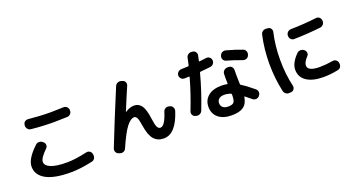

<svg xmlns="http://www.w3.org/2000/svg" viewBox="-50 -1481 4100 2215"><g transform="rotate(-20 2000.0 -373.5)"><path d="M716.8 -702.1Q740.2 -703.1 757.3 -687Q774.4 -670.9 775.4 -648.4V-641.6Q776.4 -618.2 760.3 -600.6Q744.1 -583 720.7 -582Q617.2 -578.1 561.5 -578.1Q415 -578.1 279.3 -592.8Q254.9 -594.7 239.3 -613.8Q223.6 -632.8 225.6 -657.2L226.6 -663.1Q227.5 -686.5 245.6 -700.7Q263.7 -714.8 287.1 -712.9Q429.7 -698.2 561.5 -698.2Q627 -698.2 716.8 -702.1ZM540 33.2Q337.9 33.2 237.3 -23.9Q136.7 -81.1 136.7 -182.6Q136.7 -278.3 272.5 -405.3Q290 -421.9 314.5 -421.9Q338.9 -421.9 357.4 -405.3L365.2 -398.4Q381.8 -383.8 382.3 -361.3Q382.8 -338.9 366.2 -323.2Q277.3 -237.3 277.3 -190.4Q277.3 -144.5 342.3 -117.2Q407.2 -89.8 540 -89.8Q641.6 -89.8 787.1 -123Q810.5 -127.9 829.1 -115.2Q847.7 -102.5 851.6 -81.1L853.5 -69.3Q857.4 -44.9 845.2 -24.9Q833 -4.9 809.6 0Q661.1 33.2 540 33.2Z M1132.8 13.7Q1110.4 5.9 1101.6 -15.1Q1092.8 -36.1 1100.6 -57.6Q1222.7 -368.2 1371.1 -722.7Q1379.9 -746.1 1402.3 -755.9Q1424.8 -765.6 1448.2 -758.8L1461.9 -753.9Q1484.4 -747.1 1493.2 -726.6Q1502 -706.1 1493.2 -684.6Q1453.1 -594.7 1376 -406.2Q1376 -404.3 1377 -404.3H1377.9Q1433.6 -442.4 1487.3 -442.4Q1544.9 -442.4 1578.6 -394.5Q1612.3 -346.7 1627 -230.5Q1636.7 -153.3 1650.9 -125.5Q1665 -97.7 1688.5 -97.7Q1744.1 -97.7 1793 -254.9Q1799.8 -278.3 1820.3 -290Q1840.8 -301.8 1863.3 -295.9L1875 -293Q1898.4 -287.1 1909.7 -265.6Q1920.9 -244.1 1914.1 -221.7Q1834 32.2 1684.6 32.2Q1608.4 32.2 1564 -18.6Q1519.5 -69.3 1501 -189.5Q1490.2 -263.7 1477.1 -289.6Q1463.9 -315.4 1443.4 -315.4Q1399.4 -315.4 1348.1 -249.5Q1296.9 -183.6 1221.7 -11.7Q1211.9 10.7 1190.4 19Q1168.9 27.3 1147.5 18.6Z M2586.9 -188.5Q2546.9 -203.1 2506.8 -203.1Q2465.8 -203.1 2442.9 -183.6Q2419.9 -164.1 2419.9 -132.8Q2419.9 -97.7 2442.9 -78.6Q2465.8 -59.6 2506.8 -59.6Q2558.6 -59.6 2576.7 -80.6Q2594.7 -101.6 2594.7 -167V-176.8Q2594.7 -184.6 2586.9 -188.5ZM2290 -132.8Q2290 -214.8 2349.1 -264.2Q2408.2 -313.5 2512.7 -313.5Q2553.7 -313.5 2582 -306.6Q2589.8 -304.7 2589.8 -313.5Q2587.9 -392.6 2589.8 -429.7Q2590.8 -454.1 2608.9 -470.7Q2627 -487.3 2651.4 -487.3H2667Q2689.5 -487.3 2704.6 -470.2Q2719.7 -453.1 2718.8 -429.7Q2716.8 -376 2720.7 -268.6V-257.8Q2720.7 -251 2727.5 -246.1Q2795.9 -204.1 2876 -135.7Q2893.6 -121.1 2895.5 -97.7Q2897.5 -74.2 2881.8 -55.7L2877.9 -50.8Q2863.3 -33.2 2839.8 -31.7Q2816.4 -30.3 2797.9 -44.9Q2752 -84 2725.6 -103.5Q2720.7 -107.4 2718.8 -100.6Q2706.1 -20.5 2657.2 14.6Q2608.4 49.8 2512.7 49.8Q2409.2 49.8 2349.6 1Q2290 -47.9 2290 -132.8ZM2111.3 -87.9Q2088.9 -94.7 2079.6 -115.2Q2070.3 -135.7 2078.1 -157.2Q2151.4 -342.8 2204.1 -530.3Q2206.1 -539.1 2199.2 -539.1Q2163.1 -537.1 2142.6 -537.1Q2119.1 -537.1 2103 -553.7Q2086.9 -570.3 2086.9 -593.3Q2086.9 -616.2 2104 -632.8Q2121.1 -649.4 2143.6 -650.4L2227.5 -653.3Q2236.3 -653.3 2239.3 -662.1Q2246.1 -690.4 2257.8 -748Q2262.7 -772.5 2282.2 -786.1Q2301.8 -799.8 2326.2 -796.9L2336.9 -795.9Q2360.4 -793 2373 -774.4Q2385.7 -755.9 2381.8 -734.4Q2379.9 -724.6 2375 -703.1Q2370.1 -681.6 2368.2 -670.9Q2366.2 -663.1 2374 -663.1Q2429.7 -668.9 2459 -672.9Q2482.4 -675.8 2500 -661.1Q2517.6 -646.5 2519.5 -623Q2521.5 -598.6 2506.8 -581.1Q2492.2 -563.5 2467.8 -559.6Q2380.9 -549.8 2344.7 -546.9Q2335.9 -546.9 2334 -538.1Q2279.3 -331.1 2197.3 -121.1Q2188.5 -98.6 2166.5 -88.4Q2144.5 -78.1 2122.1 -85ZM2892.6 -617.2Q2915 -609.4 2923.8 -587.4Q2932.6 -565.4 2924.8 -543L2921.9 -537.1Q2914.1 -514.6 2892.6 -505.9Q2871.1 -497.1 2848.6 -504.9Q2755.9 -540 2665 -565.4Q2641.6 -571.3 2630.9 -591.8Q2620.1 -612.3 2627 -633.8L2628.9 -639.6Q2636.7 -663.1 2657.2 -673.8Q2677.7 -684.6 2701.2 -678.7Q2812.5 -648.4 2892.6 -617.2Z M3657.2 -2.9Q3525.4 -2.9 3451.2 -52.7Q3377 -102.5 3377 -193.4Q3377 -276.4 3468.8 -368.2Q3485.4 -384.8 3510.7 -385.3Q3536.1 -385.7 3554.7 -370.1L3557.6 -367.2Q3574.2 -353.5 3575.7 -330.6Q3577.1 -307.6 3560.5 -292Q3509.8 -238.3 3509.8 -197.3Q3509.8 -127 3657.2 -127Q3728.5 -127 3817.4 -141.6Q3840.8 -145.5 3858.9 -132.3Q3877 -119.1 3880.9 -96.7L3881.8 -88.9Q3885.7 -64.5 3872.6 -44.9Q3859.4 -25.4 3835 -21.5Q3744.1 -2.9 3657.2 -2.9ZM3806.6 -672.9Q3829.1 -675.8 3846.7 -661.1Q3864.3 -646.5 3866.2 -623L3867.2 -617.2Q3869.1 -592.8 3853.5 -574.2Q3837.9 -555.7 3814.5 -552.7Q3649.4 -534.2 3489.3 -531.2Q3465.8 -530.3 3449.2 -547.4Q3432.6 -564.5 3432.6 -586.9V-592.8Q3432.6 -616.2 3449.2 -633.3Q3465.8 -650.4 3489.3 -651.4Q3651.4 -654.3 3806.6 -672.9ZM3225.6 34.2Q3201.2 37.1 3181.6 22.9Q3162.1 8.8 3157.2 -14.6Q3120.1 -180.7 3120.1 -359.9Q3120.1 -539.1 3157.2 -705.1Q3162.1 -729.5 3182.1 -743.2Q3202.1 -756.8 3225.6 -753.9L3247.1 -752Q3269.5 -750 3281.7 -731Q3293.9 -711.9 3289.1 -690.4Q3252.9 -537.1 3252.9 -359.9Q3252.9 -182.6 3289.1 -30.3Q3293.9 -7.8 3281.2 11.2Q3268.6 30.3 3247.1 32.2Z"/></g></svg>

Font: Rounded Mgen+ 2m bold
Style: Bold
Weight: 700
Designer: [Source Han Sans]
Ryoko NISHIZUKA  (kana & ideographs); Paul D. Hunt (Latin, Greek & Cyrillic); Wenlong ZHANG  (bopomofo
Version: Version 1.059.20150602